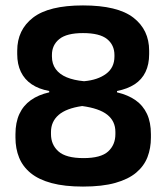

<svg xmlns="http://www.w3.org/2000/svg" viewBox="-20 -673 614 708"><path d="M286 15Q218 15 170.5 2.2Q123 -10.5 93.5 -34.5Q64 -58.5 50.5 -91.8Q37 -125 37 -165.5V-178Q37 -221.5 51.5 -252.8Q66 -284 93.8 -303.8Q121.5 -323.5 161.5 -332.5V-337.5Q123 -344.5 96.8 -362.2Q70.5 -380 57 -408Q43.5 -436 43.5 -473.5V-486Q43.5 -563 101.8 -608Q160 -653 286 -653Q413.5 -653 471.8 -608Q530 -563 530 -486V-473.5Q530 -435.5 516.5 -407.5Q503 -379.5 476.5 -362.2Q450 -345 411.5 -337.5V-332.5Q452 -323 479.8 -303.5Q507.5 -284 522 -253Q536.5 -222 536.5 -178V-165.5Q536.5 -126.5 523.8 -93.5Q511 -60.5 482 -36.2Q453 -12 405 1.5Q357 15 286 15ZM288 -90Q352 -90 378.8 -114.5Q405.5 -139 405.5 -178.5V-186.5Q405.5 -226 375.8 -249.8Q346 -273.5 283 -282Q224 -273.5 196 -249Q168 -224.5 168 -186.5V-178.5Q168 -139 195.8 -114.5Q223.5 -90 288 -90ZM290 -373.5Q340.5 -378 371.2 -400.8Q402 -423.5 402 -464.5V-470Q402 -507 374.8 -529Q347.5 -551 286 -551Q226 -551 198.8 -529Q171.5 -507 171.5 -470.5V-464.5Q171.5 -437.5 185.5 -418.2Q199.5 -399 225.8 -388Q252 -377 290 -373.5Z"/></svg>

Font: Anek Gurmukhi SemiBold
Style: Regular
Weight: 600
Designer: Sarang Kulkarni (Gurmukhi), Yesha Goshar (Latin)
Foundry: Ek Type
Version: Version 1.003